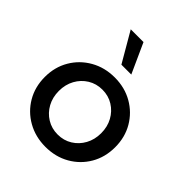

<svg xmlns="http://www.w3.org/2000/svg" viewBox="-205 -858 993 993"><g transform="rotate(45 291.5 -361.0)"><path d="M292 9.8Q218.8 9.8 160.2 -23.4Q101.6 -56.6 67.9 -114Q34.2 -171.4 34.2 -244.1Q34.2 -316.4 67.9 -373.8Q101.6 -431.2 160.2 -464.6Q218.8 -498 292 -498Q365.7 -498 423.8 -464.6Q481.9 -431.2 515.4 -373.8Q548.8 -316.4 548.8 -244.1Q548.8 -171.4 515.4 -114Q481.9 -56.6 423.8 -23.4Q365.7 9.8 292 9.8ZM291.5 -80.1Q335.9 -80.1 370.8 -101.8Q405.8 -123.5 426 -160.4Q446.3 -197.3 446.3 -244.1Q446.3 -291 426 -327.9Q405.8 -364.7 370.8 -386.5Q335.9 -408.2 291.5 -408.2Q247.6 -408.2 212.4 -386.5Q177.2 -364.7 157 -327.9Q136.7 -291 136.7 -244.1Q136.7 -197.3 157 -160.4Q177.2 -123.5 212.4 -101.8Q247.6 -80.1 291.5 -80.1ZM341.8 -568.8H269.5L174.3 -732.4H267.6Z"/></g></svg>

Font: Kumbh Sans Medium
Style: Regular
Weight: 500
Version: Version 1.005